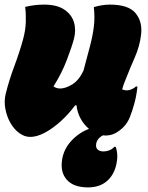

<svg xmlns="http://www.w3.org/2000/svg" viewBox="-22 -580 642 833"><path d="M87 -550Q107 -555 127.5 -557.5Q148 -560 170 -560Q224 -560 256 -539Q288 -518 298.5 -484.5Q309 -451 299 -412Q290 -378 268 -320Q246 -262 210 -205Q223 -196 239 -196Q262 -196 291 -213.5Q320 -231 340 -273Q357 -336 369 -382Q381 -428 385.5 -467.5Q390 -507 385 -549Q401 -554 419 -557Q437 -560 455 -560Q536 -560 566.5 -522.5Q597 -485 590 -429Q584 -379 563 -331.5Q542 -284 521 -230Q514 -214 508 -192Q511 -191 516.5 -189.5Q522 -188 529 -188Q539 -188 550 -193Q561 -198 568 -205H574Q574 -199 571 -178.5Q568 -158 562 -135Q552 -98 541.5 -72Q531 -46 514 -29Q498 -13 479 -2.5Q460 8 434 8Q429 8 425 7Q398 21 395 46Q393 61 402 69Q411 77 427 77Q439 77 451.5 72.5Q464 68 474 57H480Q492 91 483 132Q473 179 441.5 206Q410 233 360 233Q297 233 267.5 199.5Q238 166 248 109Q256 65 288 30.5Q320 -4 364 -21Q342 -39 327.5 -66Q313 -93 310 -123H304Q275 -84 240.5 -53Q206 -22 172 -4Q138 14 109 14Q84 14 61 -3Q38 -20 22.5 -48Q7 -76 1 -109Q-5 -142 3 -174Q18 -234 40 -292.5Q62 -351 78 -409Q89 -449 90 -486Q91 -523 87 -550Z"/></svg>

Font: Recursive Mn Csl St XBk
Style: Italic
Weight: 1000
Italic angle: -15°
Monospace: yes
Version: Version 1.079;hotconv 1.0.112;makeotfexe 2.5.65598; ttfautoh